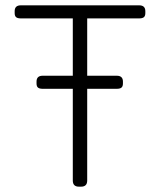

<svg xmlns="http://www.w3.org/2000/svg" viewBox="-20 -700 600 720"><path d="M525 -658V-651Q525 -640 519.5 -635.5Q514 -631 502 -631H307V-416H418Q441 -416 441 -394V-387Q441 -376 435.5 -371.5Q430 -367 418 -367H307V-23Q307 0 284 0H276Q253 0 253 -23V-367H140Q128 -367 122.5 -371.5Q117 -376 117 -387V-394Q117 -416 140 -416H253V-631H58Q46 -631 40.5 -635.5Q35 -640 35 -651V-658Q35 -680 58 -680H502Q525 -680 525 -658Z"/></svg>

Font: Mitr ExtraLight
Style: Regular
Weight: 250
Designer: Thanarat Vachiruckul
Foundry: Cadson Demak Co.,Ltd.
Version: Version 1.000